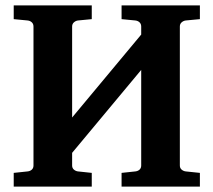

<svg xmlns="http://www.w3.org/2000/svg" viewBox="-20 -691 790 711"><path d="M430.2 0V-50.8L481 -56.2Q490.2 -57.1 496.6 -62.7Q502.9 -68.4 502.9 -78.1V-432.1L247.1 -125V-78.1Q247.1 -68.4 253.9 -62.7Q260.7 -57.1 269 -56.2L319.8 -50.8V0H30.8V-50.8L82 -56.2Q91.3 -57.1 97.7 -62.7Q104 -68.4 104 -78.1V-592.8Q104 -602.5 97.7 -608.4Q91.3 -614.3 82 -615.2L30.8 -620.1V-670.9H319.8V-620.1L269 -615.2Q260.7 -614.3 253.9 -608.4Q247.1 -602.5 247.1 -592.8V-255.9L502.9 -563V-592.8Q502.9 -602.5 496.6 -608.4Q490.2 -614.3 481 -615.2L430.2 -620.1V-670.9H720.2V-620.1L668 -615.2Q659.7 -614.3 652.8 -608.4Q646 -602.5 646 -592.8V-78.1Q646 -68.4 652.8 -62.7Q659.7 -57.1 668 -56.2L720.2 -50.8V0Z"/></svg>

Font: Charis SIL
Style: Bold
Weight: 700
Foundry: SIL International
Version: Version 4.112